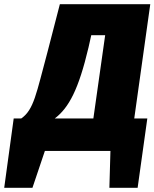

<svg xmlns="http://www.w3.org/2000/svg" viewBox="-81 -716 733 911"><path d="M632 -696H203L144 -468C91 -272 80 -196 20 -154H-16L-61 175H73L132 0H443L438 175H572L618 -154H556ZM362 -154H179C246 -205 292 -292 339 -491L352 -549H418Z"/></svg>

Font: Fira Sans Heavy
Style: Italic
Weight: 900
Italic angle: -8°
Designer: bBox Type GmbH & Carrois Corporate GbR & Edenspiekermann AG
Foundry: bBox Type GmbH & Carrois Corporate GbR & Edenspiekermann AG
Version: Version 4.301;PS 004.301;hotconv 1.0.88;makeotf.lib2.5.64775